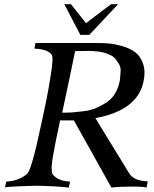

<svg xmlns="http://www.w3.org/2000/svg" viewBox="-20 -898 740 920"><path d="M688 -29 682 1Q672 -4 610 -4Q548 -4 514 1L334 -321H268Q268 -320 261 -287.5Q254 -255 248.5 -228Q243 -201 235.5 -159.5Q228 -118 227.5 -99.5Q227 -81 230 -66Q255 -30 316 -28L309 2Q301 -2 239 -5Q177 -8 155 -8Q137 -8 75 -5.5Q13 -3 4 0L10 -28Q69 -30 111 -66Q120 -75 132.5 -116.5Q145 -158 155 -201Q165 -244 174.5 -289Q184 -334 185 -337Q192 -368 202.5 -420Q213 -472 224.5 -546.5Q236 -621 229 -633Q213 -662 145 -665L150 -692H439Q474 -692 503 -689.5Q532 -687 569 -676Q606 -665 629.5 -646.5Q653 -628 665.5 -592.5Q678 -557 668 -509Q640 -369 437 -332L600 -66Q623 -31 688 -29ZM554 -511Q557 -537 558 -557Q559 -577 549.5 -592Q540 -607 531.5 -617.5Q523 -628 507 -635Q491 -642 479 -645.5Q467 -649 450.5 -651Q434 -653 425 -653.5Q416 -654 405 -654L340 -653Q317 -540 278 -358Q308 -358 327.5 -359.5Q347 -361 380.5 -365Q414 -369 437.5 -379Q461 -389 487 -405Q513 -421 530 -448Q547 -475 554 -511ZM288 -878H320L392 -787L512 -878H546L408 -731H365Z"/></svg>

Font: GFS Artemisia
Style: Italic
Weight: 400
Italic angle: -12°
Designer: Takis Katsoulidis and George D. Matthiopoulos
Foundry: George Matthiopoulos and Takis Katsoulidis
Version: Version 1.0